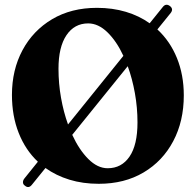

<svg xmlns="http://www.w3.org/2000/svg" viewBox="-20 -747 814 796"><path d="M83 22.5Q75.5 17.5 75.2 9Q75 0.5 81.5 -7.5L137 -76.5Q85.5 -125 57.5 -195.8Q29.5 -266.5 29.5 -353.5Q29.5 -457 73.2 -538.8Q117 -620.5 196.2 -667.5Q275.5 -714.5 382 -714.5Q446.5 -714.5 501.8 -698Q557 -681.5 600.5 -650.5L654.5 -717.5Q667.5 -734.5 684.5 -722Q700.5 -709.5 687.5 -693L632.5 -625Q685 -576.5 713.5 -506.5Q742 -436.5 742 -351.5Q742 -244.5 698.2 -161.8Q654.5 -79 575.2 -32Q496 15 389.5 15Q323.5 15 268 -2Q212.5 -19 168.5 -50.5L113 18Q99 36.5 83 22.5ZM222.5 -462Q222.5 -400.5 233 -341.5Q243.5 -282.5 262 -231L491.5 -515.5Q463.5 -576 425.5 -613Q387.5 -650 345.5 -650Q288.5 -650 255.5 -601Q222.5 -552 222.5 -462ZM550 -239.5Q550 -301 539.2 -361Q528.5 -421 509.5 -472.5L279.5 -188Q308 -126 346.2 -87.8Q384.5 -49.5 426.5 -49.5Q484 -49.5 517 -97.8Q550 -146 550 -239.5Z"/></svg>

Font: Fraunces 72pt Soft
Style: Bold
Weight: 700
Version: Version 1.000;[b76b70a41]